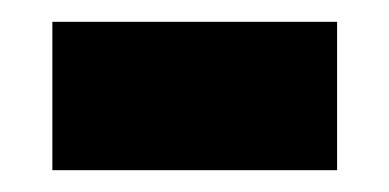

<svg xmlns="http://www.w3.org/2000/svg" viewBox="-20 -356 357 176"><path d="M28 -200H289V-336H28Z"/></svg>

Font: Noto Sans Gujarati Condensed ExtraBold
Style: Regular
Weight: 800
Width: 3
Designer: Jelle Bosma - Monotype Design Team, Universal Thirst
Foundry: Monotype Imaging Inc.
Version: Version 2.106